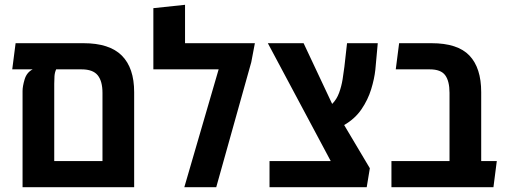

<svg xmlns="http://www.w3.org/2000/svg" viewBox="-20 -780 2114 800"><path d="M328 -600Q436 -600 487.5 -548.5Q539 -497 539 -396V0H74V-401Q74 -420 82.5 -449Q91 -478 116 -491H31L45 -600ZM407 -109V-393Q407 -442 387 -466.5Q367 -491 320 -491H214Q208 -478 207 -462.5Q206 -447 206 -431V-109Z M751 -600H1042L1027 -521L881 0H748L891 -491H619V-746L751 -760Z M1103 0V-109H1358L1096 -600H1245L1364 -347Q1383 -366 1393 -393.5Q1403 -421 1407.5 -449.5Q1412 -478 1415 -502L1426 -600H1554L1544 -490Q1540 -452 1526.5 -408Q1513 -364 1486 -324.5Q1459 -285 1414 -259L1521 -79L1508 0Z M1611 0V-109H1853V-393Q1853 -442 1835 -466.5Q1817 -491 1771 -491H1629L1643 -600H1778Q1887 -600 1936 -548.5Q1985 -497 1985 -396V-109H2050L2036 0Z"/></svg>

Font: Noto Sans Hebrew Condensed SemiBold
Style: Regular
Weight: 600
Width: 3
Designer: Ben Nathan
Foundry: Google LLC
Version: Version 3.001; ttfautohint (v1.8.4.7-5d5b)